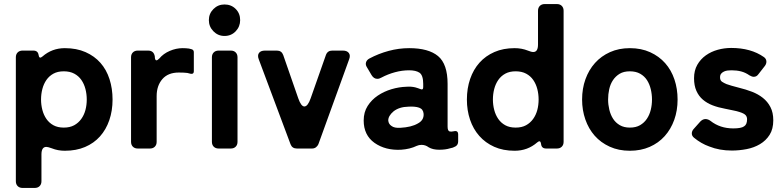

<svg xmlns="http://www.w3.org/2000/svg" viewBox="-20 -731 3851 945"><path d="M58 161V-449Q58 -464 67 -473Q76 -482 91 -482H144Q167 -482 170 -460Q173 -439 189 -453Q236 -494 299 -494Q357 -494 401 -474.5Q445 -455 474.5 -421.5Q504 -388 519 -341.5Q534 -295 534 -241Q534 -186 518 -139.5Q502 -93 472 -59.5Q442 -26 398.5 -7.5Q355 11 299 11Q265 11 235 -1Q216 -8 208 -8Q184 -8 184 29V161Q184 176 175 185Q166 194 151 194H91Q76 194 67 185Q58 176 58 161ZM294 -103Q324 -103 345 -114.5Q366 -126 380 -145.5Q394 -165 400.5 -189.5Q407 -214 407 -241Q407 -268 400.5 -293Q394 -318 380.5 -337.5Q367 -357 345.5 -368.5Q324 -380 294 -380Q264 -380 243 -368.5Q222 -357 208.5 -337.5Q195 -318 188.5 -293Q182 -268 182 -241Q182 -215 188.5 -190Q195 -165 208.5 -145.5Q222 -126 243 -114.5Q264 -103 294 -103Z M625 -33V-449Q625 -464 634 -473Q643 -482 658 -482H709Q737 -482 742 -453V-450Q743 -434 750 -434Q755 -434 764 -443Q784 -467 815.5 -480.5Q847 -494 879 -494Q887 -494 895 -493.5Q903 -493 910 -492L922 -489Q934 -486 934 -474V-380Q934 -365 918 -368Q912 -370 902 -372Q894 -373 883.5 -373.5Q873 -374 860 -374Q807 -374 779 -341.5Q751 -309 751 -258V-33Q751 -18 742 -9Q733 0 718 0H658Q643 0 634 -9Q625 -18 625 -33Z M1085 -554Q1053 -554 1030.5 -577Q1008 -600 1008 -632Q1008 -664 1030.5 -686.5Q1053 -709 1085 -709Q1118 -709 1140 -687Q1162 -665 1162 -632Q1162 -600 1140 -577Q1118 -554 1085 -554ZM1023 -33V-449Q1023 -464 1032 -473Q1041 -482 1056 -482H1116Q1131 -482 1140 -473Q1149 -464 1149 -449V-33Q1149 -18 1140 -9Q1131 0 1116 0H1056Q1041 0 1032 -9Q1023 -18 1023 -33Z M1410 -21 1254 -438Q1246 -458 1254.5 -470Q1263 -482 1284 -482H1343Q1366 -482 1374 -460L1448 -247Q1462 -207 1478 -207Q1495 -207 1509 -247L1584 -460Q1592 -482 1615 -482H1668Q1688 -482 1697 -470Q1706 -458 1698 -438L1547 -21Q1543 -12 1535 -6Q1527 0 1516 0H1441Q1418 0 1410 -21Z M1954 6Q1877 10 1823 -28Q1770 -66 1770 -138Q1770 -179 1789.5 -209.5Q1809 -240 1839.5 -260.5Q1870 -281 1907 -292Q1944 -303 1980 -304Q2003 -306 2024 -301Q2031 -299 2037 -297Q2043 -295 2048 -293Q2063 -286 2063 -302V-318Q2063 -360 2045 -373Q2027 -385 1994 -385Q1959 -385 1924 -375.5Q1889 -366 1857 -349Q1847 -343 1837 -343Q1820 -343 1809 -361L1786 -400Q1778 -412 1781.5 -424Q1785 -436 1798 -443Q1843 -467 1893 -480.5Q1943 -494 1994 -494Q2089 -494 2136 -455Q2183 -416 2183 -318V-108Q2183 -87 2193 -84Q2200 -82 2214 -85Q2235 -90 2235 -69V-35Q2235 -18 2222 -10.5Q2209 -3 2195 -1Q2173 6 2142 6Q2110 6 2090 -6Q2074 -18 2055 -18Q2042 -18 2031 -13Q1998 3 1954 6ZM1951 -102Q2005 -105 2036 -123Q2067 -139 2065 -171Q2063 -194 2043 -201Q2023 -208 1990 -206Q1945 -205 1917 -183Q1890 -160 1891 -137Q1893 -120 1907 -111Q1921 -100 1951 -102Z M2513 11Q2456 11 2412.5 -8.5Q2369 -28 2339 -62Q2309 -96 2293.5 -142Q2278 -188 2278 -241Q2278 -296 2294 -342.5Q2310 -389 2340 -422.5Q2370 -456 2413.5 -475Q2457 -494 2513 -494Q2548 -494 2578 -482Q2586 -479 2592.5 -477Q2599 -475 2605 -475Q2628 -475 2628 -512V-678Q2628 -693 2637 -702Q2646 -711 2661 -711H2721Q2736 -711 2745 -702Q2754 -693 2754 -678V-33Q2754 -18 2745 -9Q2736 0 2721 0H2668Q2645 0 2643 -23Q2640 -44 2624 -30Q2577 11 2513 11ZM2518 -103Q2548 -103 2569 -114.5Q2590 -126 2604 -145.5Q2618 -165 2624.5 -189.5Q2631 -214 2631 -241Q2631 -268 2624.5 -293Q2618 -318 2604.5 -337.5Q2591 -357 2569.5 -368.5Q2548 -380 2518 -380Q2488 -380 2467 -368.5Q2446 -357 2432.5 -337.5Q2419 -318 2412.5 -293Q2406 -268 2406 -241Q2406 -215 2412.5 -190Q2419 -165 2432.5 -145.5Q2446 -126 2467 -114.5Q2488 -103 2518 -103Z M3080 11Q3025 11 2981 -9Q2937 -29 2907 -63Q2877 -97 2861 -143Q2845 -189 2845 -241Q2845 -295 2861.5 -341Q2878 -387 2908.5 -421Q2939 -455 2982.5 -474.5Q3026 -494 3080 -494Q3136 -494 3180 -474Q3224 -454 3254 -420Q3284 -386 3299.5 -340Q3315 -294 3315 -241Q3315 -187 3298.5 -141Q3282 -95 3251.5 -61Q3221 -27 3177.5 -8Q3134 11 3080 11ZM3080 -103Q3110 -103 3130.5 -115Q3151 -127 3164 -146.5Q3177 -166 3183 -190.5Q3189 -215 3189 -241Q3189 -267 3183 -292Q3177 -317 3164.5 -336.5Q3152 -356 3131 -368Q3110 -380 3080 -380Q3050 -380 3030 -368Q3010 -356 2997 -336.5Q2984 -317 2978.5 -292Q2973 -267 2973 -241Q2973 -216 2979 -191Q2985 -166 2997.5 -146.5Q3010 -127 3030.5 -115Q3051 -103 3080 -103Z M3582 10Q3521 10 3471 -10Q3451 -17 3432 -28Q3413 -39 3396 -53Q3385 -62 3385 -74Q3385 -86 3394 -96L3427 -133Q3439 -145 3452 -145Q3465 -145 3477 -136Q3524 -99 3589 -99Q3628 -99 3642 -109Q3657 -118 3657 -144Q3657 -156 3650 -164Q3642 -173 3619 -180Q3607 -184 3589 -187.5Q3571 -191 3548 -196Q3515 -202 3487.5 -212.5Q3460 -223 3439.5 -240.5Q3419 -258 3407.5 -284Q3396 -310 3396 -346Q3396 -384 3412 -412Q3428 -440 3454 -458.5Q3480 -477 3512.5 -486Q3545 -495 3579 -495Q3676 -495 3740 -450Q3751 -442 3752 -430Q3753 -418 3745 -407L3713 -366Q3704 -353 3690 -353Q3681 -353 3669 -360Q3649 -374 3627.5 -379.5Q3606 -385 3581 -385Q3572 -385 3562 -384Q3552 -383 3543.5 -379Q3535 -375 3529.5 -368.5Q3524 -362 3524 -350Q3524 -335 3534 -328.5Q3544 -322 3556 -317Q3575 -310 3618 -299Q3651 -291 3681 -279.5Q3711 -268 3734.5 -249.5Q3758 -231 3772 -204Q3786 -177 3786 -139Q3786 -96 3768 -67.5Q3750 -39 3720.5 -21.5Q3691 -4 3654.5 3Q3618 10 3582 10Z"/></svg>

Font: Higure Gothic Black
Style: Regular
Weight: 900
Designer: Yoshimichi Ohira
Foundry: Positype
Version: Version 1.000